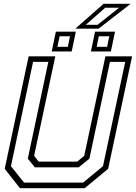

<svg xmlns="http://www.w3.org/2000/svg" viewBox="-20 -999 721 1019"><path d="M86 0 5 -103 132 -700H273.5L161 -172L185 -141.5H390L427 -172L539.5 -700H681L554 -103L429 0ZM107.5 -30H421L526.5 -117L644.5 -670.5H563.5L454.5 -157L398 -111H165L127.5 -157L236.5 -670.5H155.5L38 -117ZM462.5 -726 484.5 -831H590.5L568.5 -726ZM254.5 -726 276.5 -831H382.5L360.5 -726ZM284.5 -750.5H340L351.5 -806.5H296.5ZM493 -750.5H548.5L560 -806.5H504.5ZM380 -847 530 -979H673.5L503.5 -847ZM435.5 -867.5H498L612 -958H538.5Z"/></svg>

Font: Tourney Light
Style: Italic
Weight: 300
Italic angle: -12°
Version: Version 1.015